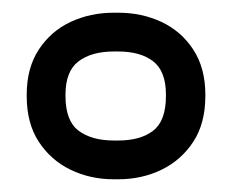

<svg xmlns="http://www.w3.org/2000/svg" viewBox="-20 -679 365 302"><path d="M22 -530Q22 -572 41 -601Q60 -630 91 -644.5Q122 -659 159 -659H166Q203 -659 234 -644.5Q265 -630 284 -601Q303 -572 303 -530V-528Q303 -485 284 -456Q265 -427 234 -412Q203 -397 166 -397H159Q122 -397 91 -412Q60 -427 41 -456Q22 -485 22 -528ZM83 -530V-528Q83 -489 103.5 -473.5Q124 -458 159 -458H166Q201 -458 221 -473.5Q241 -489 241 -528V-530Q241 -567 221 -582.5Q201 -598 166 -598H159Q124 -598 103.5 -582.5Q83 -567 83 -530Z"/></svg>

Font: Libertine Sup Medium
Style: Regular
Weight: 500
Designer: Bastien Sozeau
Foundry: NBR — Bastien Sozeau
Version: Version 2.003; ttfautohint (v1.8.4.7-5d5b);gftools[0.9.33]